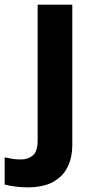

<svg xmlns="http://www.w3.org/2000/svg" viewBox="-84 -566 409 826"><path d="M34 240Q9 240 -18.5 236.5Q-46 233 -64 228V111Q-46 115 -30 117.5Q-14 120 6 120Q36 120 57 103Q78 86 78 37V-546H227V59Q227 109 208 150Q189 191 146.5 215.5Q104 240 34 240Z"/></svg>

Font: Noto Sans Ethiopic
Style: Bold
Weight: 700
Designer: Monotype Design Team
Foundry: Monotype Imaging Inc.
Version: Version 2.102; ttfautohint (v1.8.4.7-5d5b)